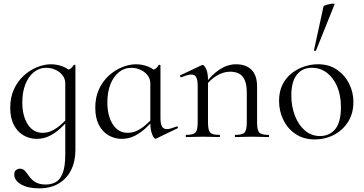

<svg xmlns="http://www.w3.org/2000/svg" viewBox="-20 -751 1992 1052"><path d="M193.8 281Q132.4 281 95.3 259.2Q58.2 237.4 58.2 205.8Q58.2 187.2 68.2 180.2Q78.2 173.2 88.4 173.2Q104 173.2 113.5 182.1Q123 191 131.4 203.8Q139.8 216.6 151.8 229.4Q163.8 242.2 182.7 251.1Q201.6 260 231.8 260Q259.2 260 283.5 247.8Q307.8 235.6 322.7 199.6Q337.6 163.6 337.6 94V-360.6Q354.4 -367.6 364.6 -373.8Q374.8 -380 384 -394.8Q385.2 -396.8 389.2 -395.7Q393.2 -394.6 393.2 -392.4V70Q393.2 132.6 369.9 180.1Q346.6 227.6 302 254.3Q257.4 281 193.8 281ZM180.4 9.8Q142 9.8 108.7 -9.5Q75.4 -28.8 55.7 -66.7Q36 -104.6 36 -160.8Q36 -217.6 56.3 -261.8Q76.6 -306 110.1 -336.5Q143.6 -367 182.9 -382.9Q222.2 -398.8 259.2 -398.8Q294.8 -398.8 326.6 -385.7Q358.4 -372.6 377.8 -349.6L337.6 -293.6Q337.6 -319.6 322.5 -338.8Q307.4 -358 283.5 -368.7Q259.6 -379.4 234 -379.4Q194.4 -379.4 164.8 -355.1Q135.2 -330.8 118.7 -288.4Q102.2 -246 102.2 -190Q102.2 -115.8 132.2 -69.5Q162.2 -23.2 213.8 -23.2Q241.8 -23.2 267.1 -36.1Q292.4 -49 314.2 -68.3Q336 -87.6 353.8 -107.2L361.8 -100.2Q340 -75.2 313.2 -49.8Q286.4 -24.4 253.4 -7.3Q220.4 9.8 180.4 9.8Z M646.4 9.8Q608 9.8 574.7 -9.5Q541.4 -28.8 521.7 -66.7Q502 -104.6 502 -160.8Q502 -217.6 522.3 -261.8Q542.6 -306 576.1 -336.5Q609.6 -367 648.9 -382.9Q688.2 -398.8 725.2 -398.8Q760.8 -398.8 792.6 -385.7Q824.4 -372.6 843.8 -349.6L803.6 -293.6Q803.6 -319.6 788.5 -338.8Q773.4 -358 749.5 -368.7Q725.6 -379.4 700 -379.4Q660.4 -379.4 630.8 -355.1Q601.2 -330.8 584.7 -288.4Q568.2 -246 568.2 -190Q568.2 -115.8 598.2 -69.5Q628.2 -23.2 679.8 -23.2Q707.8 -23.2 733.1 -36.1Q758.4 -49 780.2 -68.3Q802 -87.6 819.8 -107.2L827.8 -100.2Q806 -75.2 779.2 -49.8Q752.4 -24.4 719.4 -7.3Q686.4 9.8 646.4 9.8ZM831.4 9.2Q823.8 9.2 813.7 -15Q803.6 -39.2 803.6 -80.4V-360.6Q820.4 -367.6 830.6 -373.8Q840.8 -380 850 -394.8Q851.2 -396.8 855.2 -395.7Q859.2 -394.6 859.2 -392.4V-106.6Q859.2 -73.2 867.4 -58.4Q875.6 -43.6 894.4 -43.6Q904.6 -43.6 917.1 -47.4Q929.6 -51.2 947.4 -57.8Q952.2 -59.8 954.4 -54.7Q956.6 -49.6 952 -47.6L835.6 8.2Q833.6 9.2 831.4 9.2Z M1269.6 0Q1266.6 0 1266.6 -6Q1266.6 -12 1269.6 -12Q1308.6 -12 1320.4 -25.3Q1332.2 -38.6 1332.2 -81V-243.4Q1332.2 -303 1309.9 -330.6Q1287.6 -358.2 1240 -358.2Q1203.6 -358.2 1165.7 -335.2Q1127.8 -312.2 1100.8 -271.8L1096.6 -283.8Q1141.2 -343.4 1184.4 -371.1Q1227.6 -398.8 1273.2 -398.8Q1328.4 -398.8 1358.5 -368.2Q1388.6 -337.6 1388.6 -277V-81Q1388.6 -38.6 1400.1 -25.3Q1411.6 -12 1451.4 -12Q1454.4 -12 1454.4 -6Q1454.4 0 1451.4 0Q1433.8 0 1410.2 -1Q1386.6 -2 1360.8 -2Q1335.2 -2 1311.2 -1Q1287.2 0 1269.6 0ZM1000.6 0Q997.6 0 997.6 -6Q997.6 -12 1000.6 -12Q1039.6 -12 1051.4 -25.3Q1063.2 -38.6 1063.2 -81V-278.6Q1063.2 -312 1055.4 -327.3Q1047.6 -342.6 1028.2 -342.6Q1018.4 -342.6 1004.8 -338.7Q991.2 -334.8 973.8 -327.8Q969.8 -326.6 967.4 -331.8Q965 -337 968.6 -338.8L1085.2 -394Q1088 -395.2 1090.6 -395.2Q1098.4 -395.2 1109 -374Q1119.6 -352.8 1119.6 -312.6V-81Q1119.6 -38.6 1131.1 -25.3Q1142.6 -12 1182.4 -12Q1185.4 -12 1185.4 -6Q1185.4 0 1182.4 0Q1164.8 0 1141.2 -1Q1117.6 -2 1091.8 -2Q1066.2 -2 1042.2 -1Q1018.2 0 1000.6 0Z M1704.4 13Q1644.6 13 1600.6 -16Q1556.6 -45 1532.8 -93.5Q1509 -142 1509 -198Q1509 -250 1528.2 -288Q1547.4 -326 1579.2 -350.5Q1611 -375 1648.4 -387Q1685.8 -399 1722.2 -399Q1783 -399 1826.5 -369Q1870 -339 1893.2 -292Q1916.4 -245 1916.4 -192.8Q1916.4 -129.4 1887.1 -83.3Q1857.8 -37.2 1809.8 -12.1Q1761.8 13 1704.4 13ZM1732.8 -5.6Q1785.6 -5.6 1816.8 -43.4Q1848 -81.2 1848 -165Q1848 -228.4 1827.5 -276.6Q1807 -324.8 1771.2 -352.2Q1735.4 -379.6 1689 -379.6Q1635.6 -379.6 1605.9 -341Q1576.2 -302.4 1576.2 -228.6Q1576.2 -167.8 1596 -116.7Q1615.8 -65.6 1651.2 -35.6Q1686.6 -5.6 1732.8 -5.6ZM1711.4 -474Q1710.4 -471 1704.9 -472.5Q1699.4 -474 1700.4 -476L1752.6 -716Q1753.8 -719 1763.3 -722.5Q1772.8 -726 1785.1 -728.5Q1797.4 -731 1806.2 -731Q1815 -731 1813 -727Z"/></svg>

Font: Cormorant Infant Light
Style: Regular
Weight: 300
Designer: Christian Thalmann (Catharsis Fonts)
Foundry: Catharsis Fonts
Version: Version 4.001